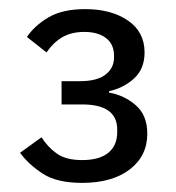

<svg xmlns="http://www.w3.org/2000/svg" viewBox="-20 -724 386 421"><path d="M155 -546Q193 -546 211.5 -560.5Q230 -575 230 -598V-602Q230 -627 212.5 -640.5Q195 -654 165 -654Q136 -654 116 -642Q96 -630 82 -609L39 -643Q56 -668 86.5 -686Q117 -704 167 -704Q224 -704 260.5 -679Q297 -654 297 -609Q297 -573 274 -552Q251 -531 219 -524V-521Q253 -515 278 -493Q303 -471 303 -431Q303 -382 264.5 -352.5Q226 -323 160 -323Q105 -323 74 -343Q43 -363 24 -389L71 -423Q85 -401 105 -387Q125 -373 160 -373Q198 -373 217.5 -389Q237 -405 237 -434V-440Q237 -495 160 -495H115V-546Z"/></svg>

Font: IBM Plex Sans Thai Looped
Style: Regular
Weight: 400
Designer: Mike Abbink, Paul van der Laan, Pieter van Rosmalen, Ben Mitchell, Mark Frömberg
Foundry: Bold Monday
Version: Version 1.1